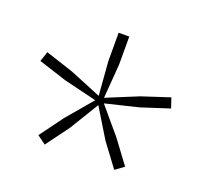

<svg xmlns="http://www.w3.org/2000/svg" viewBox="-76 -895 576 544"><g transform="rotate(20 212.0 -623.0)"><path d="M225 -605.5 291 -527.5 343 -457.5 317 -438.5 265 -508.5 212 -595.5 159 -508.5 107.5 -438.5 81.5 -457.5 133 -527.5 199 -605.5 100 -629.5 15 -657 25 -687 109 -659.5 204 -620.5 196 -722.5V-808H228V-722.5L220 -620.5L315 -659.5L399 -687L409 -657L324 -629.5Z"/></g></svg>

Font: Encode Sans Semi Condensed Thin
Style: Regular
Weight: 250
Width: 4
Designer: Multiple Designers
Foundry: Impallari Type
Version: Version 2.000